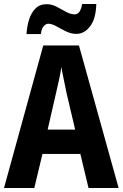

<svg xmlns="http://www.w3.org/2000/svg" viewBox="-20 -943 615 963"><path d="M424 0 383 -171H193L152 0H0L197 -715H376L575 0ZM314 -475Q308 -507 300 -543.5Q292 -580 288 -607Q284 -580 276 -542.5Q268 -505 261 -476L219 -293H357ZM113 -772Q115 -809 125.5 -843.5Q136 -878 157.5 -900Q179 -922 214 -922Q240 -922 264.5 -909Q289 -896 311.5 -883.5Q334 -871 355 -871Q383 -871 392 -923H463Q461 -849 432 -811Q403 -773 363 -773Q337 -773 311.5 -785.5Q286 -798 263 -811Q240 -824 222 -824Q210 -824 199 -811.5Q188 -799 185 -772Z"/></svg>

Font: Noto Sans Condensed
Style: Bold
Weight: 700
Width: 3
Designer: Monotype Design Team
Foundry: Monotype Imaging Inc.
Version: Version 2.013; ttfautohint (v1.8.4.7-5d5b)